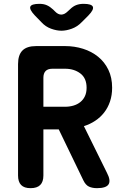

<svg xmlns="http://www.w3.org/2000/svg" viewBox="-20 -970 640 1000"><path d="M206 -414H319Q342 -414 362.5 -420Q383 -426 398.5 -438.5Q414 -451 422.5 -469.5Q431 -488 431 -513Q431 -563 398.5 -587.5Q366 -612 319 -612H253Q229 -612 217.5 -600Q206 -588 206 -565ZM206 -296V-56Q206 -23 189.5 -6.5Q173 10 139 10Q106 10 90 -6.5Q74 -23 74 -56V-636Q74 -684 97 -707Q120 -730 168 -730H319Q368 -730 412.5 -716Q457 -702 491 -674.5Q525 -647 544.5 -606.5Q564 -566 564 -513Q564 -474 553 -441.5Q542 -409 522.5 -384Q503 -359 476 -341Q449 -323 417 -313L537 -70Q558 -30 545.5 -10Q533 10 485 10Q461 10 443.5 2Q426 -6 414 -31L286 -296ZM186 -950Q208 -950 224.5 -942.5Q241 -935 257 -920L266 -911Q282 -894 299 -894Q316 -894 333 -911L344 -921Q360 -937 377 -943.5Q394 -950 415 -950Q457 -950 463.5 -935Q470 -920 441 -890L405 -854Q383 -831 354 -820.5Q325 -810 300 -810Q275 -810 246 -820.5Q217 -831 196 -854L161 -890Q132 -921 138 -935.5Q144 -950 186 -950Z"/></svg>

Font: Maple Mono NL
Style: Bold
Weight: 700
Monospace: yes
Designer: subframe7536
Version: Version 7.000